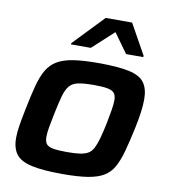

<svg xmlns="http://www.w3.org/2000/svg" viewBox="-82 -796 768 874"><g transform="rotate(10 301.5 -359.0)"><path d="M266 8Q174 8 122.5 -3.5Q71 -15 50 -42.5Q29 -70 29 -118Q29 -144 34.5 -177.5Q40 -211 49 -255Q62 -320 74 -365Q86 -410 103.5 -440Q121 -470 150 -487Q179 -504 224.5 -511Q270 -518 338 -518Q430 -518 481 -507Q532 -496 552.5 -468Q573 -440 573 -391Q573 -364 568.5 -331Q564 -298 555 -255Q541 -190 528.5 -144.5Q516 -99 499 -69Q482 -39 453.5 -22.5Q425 -6 380 1Q335 8 266 8ZM267 -94Q304 -94 328 -97.5Q352 -101 366.5 -110Q381 -119 390 -137Q399 -155 407 -183.5Q415 -212 424 -255Q431 -292 435.5 -318.5Q440 -345 440 -363Q440 -386 430.5 -397Q421 -408 398.5 -412Q376 -416 336 -416Q290 -416 264 -410.5Q238 -405 224 -388.5Q210 -372 201 -340.5Q192 -309 181 -255Q173 -217 168.5 -190.5Q164 -164 164 -146Q164 -124 173 -113Q182 -102 205 -98Q228 -94 267 -94ZM201 -580 202 -586 336 -726H458L536 -586L535 -580H456L391 -670L293 -580Z"/></g></svg>

Font: Saira SemiExpanded SemiBold
Style: Italic
Weight: 600
Width: 6
Italic angle: -12°
Designer: Hector Gatti with collaboration of the Omnibus-Type team
Foundry: Omnibus-Type
Version: Version 1.101